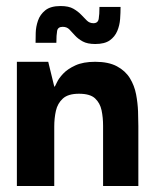

<svg xmlns="http://www.w3.org/2000/svg" viewBox="-20 -617 516 637"><path d="M36 0V-412H140L160 -330H162Q163 -331 169 -344Q175 -357 189.5 -372.5Q204 -388 230 -400Q256 -412 296 -412Q340 -412 368 -397Q396 -382 411 -357.5Q426 -333 431.5 -304Q437 -275 438 -247.5Q439 -220 439 -199V0H322V-200Q322 -227 317 -251Q312 -275 295.5 -290.5Q279 -306 242 -306Q206 -306 188.5 -290Q171 -274 165.5 -249.5Q160 -225 160 -197V0ZM98 -475Q98 -488 98.5 -508Q99 -528 106 -548.5Q113 -569 130.5 -583Q148 -597 181 -597Q208 -597 223.5 -588Q239 -579 249 -568.5Q259 -558 268 -549Q277 -540 290 -540Q305 -540 307.5 -554.5Q310 -569 310 -594H380Q380 -575 378.5 -554Q377 -533 369 -514Q361 -495 344 -483Q327 -471 296 -471Q270 -471 254.5 -479.5Q239 -488 229 -499Q219 -510 210.5 -519Q202 -528 188 -528Q172 -528 169.5 -514.5Q167 -501 167 -475Z"/></svg>

Font: Darker Grotesque Light ExtraBold
Style: Regular
Weight: 800
Version: Version 1.000;gftools[0.9.28]